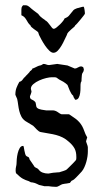

<svg xmlns="http://www.w3.org/2000/svg" viewBox="-20 -710 392 732"><path d="M43 -85.9Q43 -91.8 43.9 -103.3Q44.9 -114.7 47.6 -126Q50.3 -137.2 55.2 -145.5Q60.1 -153.8 68.4 -153.8Q69.8 -153.8 70.8 -148.4Q71.8 -143.1 73 -136Q74.2 -128.9 76.2 -122.6Q78.1 -116.2 81.1 -114.7Q87.4 -111.8 89.4 -110.4Q91.3 -108.9 92.8 -102.1L108.9 -78.6Q111.3 -72.8 117.7 -70.3Q124 -67.9 127.4 -63.5Q132.8 -55.7 142.6 -52Q152.3 -48.3 164.6 -48.3L178.7 -50.8Q179.2 -51.3 183.3 -51.5Q187.5 -51.8 192.1 -52.2Q196.8 -52.7 200.9 -53Q205.1 -53.2 206.1 -53.2Q208.5 -54.2 212.9 -55.4Q217.3 -56.6 221.7 -58.1Q226.1 -59.6 229.5 -61Q232.9 -62.5 233.9 -63.5Q234.4 -64 238.3 -67.6Q242.2 -71.3 247.1 -76.2Q252 -81.1 257.1 -86.2Q262.2 -91.3 265.1 -94.7Q269 -98.6 270 -100.8Q271 -103 271 -107.9V-112.3Q271 -131.3 264.2 -144Q257.3 -156.7 243.2 -168.9Q231.4 -179.7 219.2 -185.8Q207 -191.9 194.1 -195.3Q181.2 -198.7 167 -200.9Q152.8 -203.1 137.7 -206.1Q132.3 -206.5 128.2 -209.5Q124 -212.4 120.4 -216.1Q116.7 -219.7 113.3 -223.6Q109.9 -227.5 106.4 -230.5L76.7 -248.5Q66.4 -255.9 61.3 -265.9Q56.2 -275.9 53.5 -287.1Q50.8 -298.3 49.3 -310.1Q47.9 -321.8 45.4 -333L38.6 -348.6Q38.6 -364.3 43 -375.5Q47.4 -386.7 53.7 -397.9Q62 -399.9 66.4 -406.7Q70.8 -413.6 76.7 -418Q77.1 -419.4 80.1 -422.1Q83 -424.8 85.9 -428Q88.9 -431.2 91.6 -434.1Q94.2 -437 94.2 -438.5Q96.7 -439.5 100.1 -442.9Q103.5 -446.3 103.5 -448.7Q105 -448.7 108.4 -450.2Q111.8 -451.7 115.7 -453.6Q119.6 -455.6 123.3 -457.3Q127 -459 128.9 -459.5Q129.9 -459.5 133.1 -460.4Q136.2 -461.4 137.7 -461.9Q138.2 -461.9 141.4 -464.1Q144.5 -466.3 146 -466.3Q151.4 -466.3 156.5 -464.1Q161.6 -461.9 167 -461.9L198.2 -466.3L237.3 -460.4L265.1 -448.7Q270.5 -448.7 277.3 -452.9Q284.2 -457 289.6 -457Q291 -457 292 -456.1Q293.5 -456.1 294.7 -455.3Q295.9 -454.6 297.4 -453.6Q297.4 -452.6 298.3 -449.7Q298.8 -448.2 299.8 -446.8Q299.8 -439 295.9 -433.8Q292 -428.7 292 -422.4L291 -409.7Q291 -405.8 290.8 -402.1Q290.5 -398.4 288.1 -395.5Q286.6 -388.7 286.9 -377.4Q287.1 -366.2 285.6 -355.7Q284.2 -345.2 280 -337.4Q275.9 -329.6 266.6 -329.6L261.7 -337.9Q260.3 -338.9 259.8 -342.5Q259.3 -346.2 256.8 -347.2Q254.4 -349.1 251.5 -354Q248.5 -358.9 245.8 -365Q243.2 -371.1 241 -377Q238.8 -382.8 237.3 -386.2L230.5 -392.1Q220.7 -399.4 213.1 -402.8Q205.6 -406.2 196.8 -413.1Q194.8 -415 190.2 -415.3Q185.5 -415.5 177.2 -415.5Q169.4 -415.5 156 -412.4Q142.6 -409.2 129.6 -403.3Q116.7 -397.5 107.2 -389.4Q97.7 -381.3 97.7 -371.6L100.1 -361.3Q100.1 -358.9 97.9 -352.5Q95.7 -346.2 94.2 -342.8Q94.2 -337.4 95.7 -335Q97.2 -332.5 99.9 -331.1Q102.5 -329.6 105.7 -328.1Q108.9 -326.7 112.8 -322.8Q115.2 -320.8 116 -317.6Q116.7 -314.5 117.2 -311Q117.7 -307.6 118.4 -304.2Q119.1 -300.8 122.1 -298.3Q127.4 -293.9 137.9 -292Q148.4 -290 156.2 -289.1H183.1Q192.9 -288.1 201.4 -281.7Q210 -275.4 214.4 -274.4H243.2L258.3 -264.2Q269 -257.3 276.1 -250.7Q283.2 -244.1 288.3 -236.8Q293.5 -229.5 297.4 -220.5Q301.3 -211.4 305.7 -199.2Q305.7 -199.2 306.6 -197.3Q307.6 -195.3 308.8 -193.1Q310.1 -190.9 311 -189Q312 -187 312.5 -186.5L308.1 -171.4Q308.1 -170.9 309.1 -167.7Q310.1 -164.6 311.5 -160.9Q313 -157.2 314 -153.6Q314.9 -149.9 314.9 -148.4V-131.8Q314.9 -124 313.5 -113.8Q312 -103.5 309.1 -93Q306.2 -82.5 301.8 -72.8Q297.4 -63 292 -56.6Q291.5 -55.7 287.6 -51.8Q283.7 -47.9 279.1 -42.7Q274.4 -37.6 269.8 -33Q265.1 -28.3 262.7 -26.4Q262.2 -25.9 260.7 -24.9Q259.3 -23.9 257.3 -22.9Q255.4 -21.5 252.4 -20.5L246.6 -12.7L233.9 -10.3Q233.4 -10.3 231 -10Q228.5 -9.8 225.8 -9.3Q223.1 -8.8 220.7 -8.3Q218.3 -7.8 217.8 -7.8Q213.4 -6.3 206.3 -2Q199.2 2.4 194.3 2.4Q182.6 2 177.5 1.5Q172.4 1 166 0H149.4Q147.9 -0.5 145 -1.2Q142.1 -2 138.7 -2.7Q135.3 -3.4 132.3 -4.2Q129.4 -4.9 128.9 -4.9Q128.4 -5.4 125.7 -6.6Q123 -7.8 119.9 -9.3Q116.7 -10.7 114.3 -11.7Q111.8 -12.7 111.3 -12.7Q109.4 -13.7 104 -14.4Q98.6 -15.1 97.7 -15.1L89.4 -19.5Q83.5 -21.5 78.1 -23.4Q72.8 -25.4 67.1 -28.6Q61.5 -31.7 55.2 -36.9Q48.8 -42 41 -49.8Q40.5 -51.8 40 -54.7Q39.6 -57.6 39.6 -60.1Q39.6 -67.9 41.3 -75Q43 -82 43 -85.9ZM96.2 -613.3Q90.8 -617.7 87.4 -623Q84 -628.4 80.8 -634Q77.6 -639.6 73.2 -644.3Q68.8 -648.9 61.5 -651.9V-673.3Q61.5 -677.2 62.3 -680.9Q63 -684.6 67.9 -689.9H79.6Q84 -689 86.9 -687.3Q89.8 -685.5 92.8 -683.1Q95.7 -680.7 99.1 -677.5Q102.5 -674.3 107.9 -670.4L125.5 -657.2Q129.9 -650.9 134.3 -646.7Q138.7 -642.6 142.6 -639.9Q146.5 -637.2 149.2 -635.5Q151.9 -633.8 152.8 -632.3Q157.7 -629.9 162.1 -624.8Q166.5 -619.6 170.7 -614Q174.8 -608.4 178.2 -604.2Q181.6 -600.1 185.1 -600.1Q189 -600.1 195.8 -605.5Q202.6 -610.8 209.2 -617.4Q215.8 -624 220.7 -630.4Q225.6 -636.7 225.6 -639.2Q237.3 -644 242.4 -649.7Q247.6 -655.3 251.2 -660.4Q254.9 -665.5 259.3 -670.4Q263.7 -675.3 273.9 -678.7Q275.4 -678.7 278.6 -679.7Q281.7 -680.7 285.4 -681.6Q289.1 -682.6 292.5 -683.6Q295.9 -684.6 298.3 -684.6Q299.8 -684.1 300.8 -680.2Q301.8 -676.3 302.5 -671.4Q303.2 -666.5 303.5 -662.6Q303.7 -658.7 303.7 -658.2Q303.7 -656.7 298.6 -650.1Q293.5 -643.6 287.1 -635.7Q280.8 -627.9 274.7 -621.1Q268.6 -614.3 266.6 -613.3Q266.6 -610.8 262 -606.9Q257.3 -603 251.7 -598.1Q246.1 -593.3 241 -587.9Q235.8 -582.5 234.9 -576.7Q231 -569.3 225.8 -557.9Q220.7 -546.4 214.1 -535.4Q207.5 -524.4 200 -516.6Q192.4 -508.8 183.6 -508.8Q176.3 -508.8 167.7 -517.1Q159.2 -525.4 151.6 -536.6Q144 -547.9 137.9 -559.1Q131.8 -570.3 128.9 -576.7L125.5 -586.9Q124 -588.9 119.1 -592.3Q114.3 -595.7 109.1 -599.4Q104 -603 100.1 -606.7Q96.2 -610.4 96.2 -613.3Z"/></svg>

Font: IM FELL English
Style: Regular
Weight: 400
Designer: Igino Marini
Foundry: Igino Marini
Version: 3.00